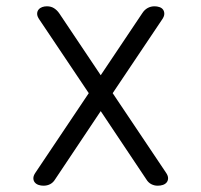

<svg xmlns="http://www.w3.org/2000/svg" viewBox="-20 -580 640 610"><path d="M495 -518 338 -284 507 -32Q514 -22 514 -14Q514 -6 509.5 -0.5Q505 5 497.5 7.5Q490 10 481 10Q470 10 460.5 5Q451 0 445 -10L300 -227L155 -10Q149 0 139.5 5Q130 10 118 10Q110 10 102.5 7.5Q95 5 90.5 -0.5Q86 -6 86 -14Q86 -22 93 -32L262 -284L105 -518Q98 -528 98 -536Q98 -544 102.5 -549.5Q107 -555 114 -557.5Q121 -560 129 -560Q142 -560 151.5 -554Q161 -548 168 -538L300 -341L432 -538Q439 -549 449 -554.5Q459 -560 471 -560Q479 -560 486.5 -557.5Q494 -555 498 -549.5Q502 -544 502 -536Q502 -528 495 -518Z"/></svg>

Font: Maple Mono ExtraLight
Style: Regular
Weight: 275
Monospace: yes
Designer: subframe7536
Version: Version 7.000